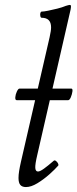

<svg xmlns="http://www.w3.org/2000/svg" viewBox="-20 -745 314 778"><path d="M85 13Q70 13 62.5 4.5Q55 -4 55 -24Q55 -36 57.5 -52Q60 -68 65 -90L181 -594Q184 -608 185.5 -617.5Q187 -627 187 -634Q187 -673 149 -673Q145 -673 143.5 -679.5Q142 -686 143.5 -692Q145 -698 149 -698Q157 -698 174.5 -701.5Q192 -705 212 -710Q232 -715 246 -721Q252 -723 256.5 -724Q261 -725 262 -725Q267 -725 267.5 -721Q268 -717 266 -706L131 -117Q122 -79 123 -64.5Q124 -50 134 -50Q142 -50 158 -61.5Q174 -73 197 -93Q201 -97 206.5 -93Q212 -89 215 -83Q218 -77 216 -74Q203 -59 180 -38.5Q157 -18 131.5 -2.5Q106 13 85 13ZM48 -339Q41 -339 42 -351Q43 -363 48.5 -374.5Q54 -386 59 -386H269Q275 -386 273.5 -374.5Q272 -363 267 -351Q262 -339 256 -339Z"/></svg>

Font: Junicode VF
Style: Italic
Weight: 400
Italic angle: -11°
Designer: Peter S. Baker
Version: Version 2.209